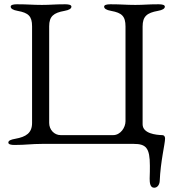

<svg xmlns="http://www.w3.org/2000/svg" viewBox="-20 -673 817 898"><path d="M738 -41C710 -42 647 -48 647 -92V-549C647 -597 668 -613 718 -622C741 -626 751 -633 751 -642C751 -650 739 -653 722 -653C668 -653 656 -650 613 -650C567 -650 550 -653 496 -653C479 -653 467 -650 467 -642C467 -633 477 -626 500 -622C550 -613 567 -597 567 -549V-106C567 -77 544 -41 509 -41H264C233 -41 210 -67 210 -98V-550C210 -597 231 -613 281 -622C304 -626 314 -633 314 -642C314 -650 302 -653 285 -653C231 -653 219 -650 176 -650C130 -650 113 -653 59 -653C42 -653 30 -650 30 -642C30 -633 40 -626 63 -622C113 -613 130 -597 130 -550V-98C130 -51 102 -33 52 -24C29 -20 19 -15 19 -6C19 2 31 5 48 5C102 5 126 0 176 0H606C663 0 681 19 681 102C681 119 681 139 680 162C680 182 682 205 701 205C717 205 726 190 727 174C731 80 752 0 752 -25C752 -33 749 -41 738 -41Z"/></svg>

Font: EB Garamond 12
Style: Regular
Weight: 400
Version: Version 0.016+